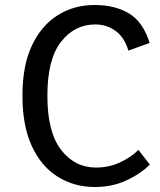

<svg xmlns="http://www.w3.org/2000/svg" viewBox="-20 -735 640 770"><path d="M361 15Q277 15 211 -26.5Q145 -68 107.5 -149.5Q70 -231 70 -351Q70 -472 108 -552.5Q146 -633 211.5 -674Q277 -715 359 -715Q441 -715 497.5 -681Q554 -647 580 -563L495 -532Q479 -585 443.5 -611Q408 -637 362 -637Q279 -637 224.5 -567Q170 -497 170 -351Q170 -205 225 -134Q280 -63 365 -63Q418 -63 463 -84.5Q508 -106 535 -134L581 -75Q544 -38 487 -11.5Q430 15 361 15Z"/></svg>

Font: Orienta
Style: Regular
Weight: 400
Designer: Eduardo Rodriguez Tunni
Foundry: Eduardo Rodriguez Tunni
Version: Version 1.002; ttfautohint (v1.8.4.7-5d5b);gftools[0.9.23]